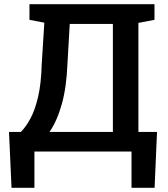

<svg xmlns="http://www.w3.org/2000/svg" viewBox="-20 -731 808 926"><path d="M35.6 174.8 23.4 -94.7H80.6Q105.5 -119.6 127.4 -160.6Q149.4 -201.7 164.1 -265.4Q178.7 -329.1 181.2 -421.4L193.8 -621.6L122.1 -635.3V-710.9H725.1V-635.3L647.5 -620.6V-94.7H737.3L725.6 174.8H614.3V0H146V174.8ZM218.8 -94.7H524.4V-615.7H316.4L305.2 -421.4Q300.8 -310.1 278.1 -229Q255.4 -147.9 218.8 -94.7Z"/></svg>

Font: Roboto Slab Medium
Style: Regular
Weight: 500
Designer: Google
Version: Version 2.001; ttfautohint (v1.8.3)